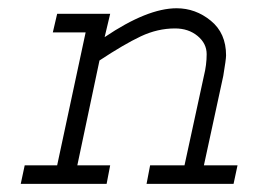

<svg xmlns="http://www.w3.org/2000/svg" viewBox="-20 -454 626 474"><path d="M121.1 -419.9H252L238.3 -362.3Q343.8 -433.6 416 -433.6Q462.9 -433.6 500.5 -402.8Q538.1 -372.1 538.1 -317.4Q538.1 -307.6 531.2 -266.6L483.4 -45.9H566.4L556.6 0H341.8L350.6 -45.9H435.5L483.4 -266.6Q490.2 -293.9 490.2 -320.3Q490.2 -346.7 467.8 -365.2Q445.3 -383.8 412.1 -383.8Q369.1 -383.8 327.6 -364.3Q286.1 -344.7 225.6 -304.7L170.9 -45.9H252L243.2 0H31.2L41 -45.9H121.1L191.4 -374H110.4Z"/></svg>

Font: Thabit-Oblique
Style: Oblique
Weight: 500
Designer: Regenerated by Nadim Shaikli
Foundry: MAK Alagha
Version: 0.01